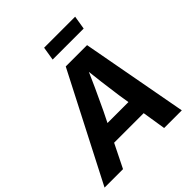

<svg xmlns="http://www.w3.org/2000/svg" viewBox="-274 -1073 1235 1235"><g transform="rotate(-45 343.5 -455.5)"><path d="M-34.2 0 340.3 -727.5H534.2L668.5 0H507.8L451.7 -353.5Q441.9 -421.9 432.4 -497.8Q422.9 -573.7 412.6 -668H452.1Q411.1 -574.2 376.7 -498.5Q342.3 -422.9 309.1 -353.5L133.8 0ZM152.8 -160.6 172.9 -280.3H554.7L534.7 -160.6ZM609.4 -911.1 594.2 -818.4H312L327.1 -911.1Z"/></g></svg>

Font: Inter 28pt
Style: Bold Italic
Weight: 700
Italic angle: -9.3988°
Designer: Rasmus Andersson
Foundry: rsms
Version: Version 4.001;git-66647c0bb